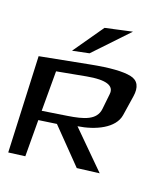

<svg xmlns="http://www.w3.org/2000/svg" viewBox="-225 -1040 1007 1184"><g transform="rotate(20 278.5 -447.5)"><path d="M559 -425 579 -555C589 -618 569 -657 519 -667C468 -678 382 -672 263 -649L-55 -588L-28 34L79 20L78 -217L194 -234L402 -20L546 -38L318 -264C430 -281 545 -335 559 -425ZM239 -303 78 -278V-537L266 -572C386 -594 444 -576 437 -518L426 -416C417 -341 341 -319 239 -303ZM440 -929 267 -891 127 -690 234 -712Z"/></g></svg>

Font: Gamestation Warped
Style: Regular
Weight: 400
Designer: Jonas Hecksher
Foundry: Jonas Hecksher, Playtypeª, e-types AS
Version: Version 1.003